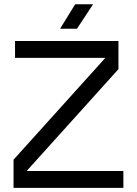

<svg xmlns="http://www.w3.org/2000/svg" viewBox="-20 -902 658 922"><path d="M45 0V-135.1L517.7 -659.4L524.6 -624H52.2V-705H548.8V-569.9L76.2 -45.6L71 -81H572.5V0ZM341 -881.6H427L349.6 -764H268.5Z"/></svg>

Font: TikTok Sans Light
Style: Regular
Weight: 300
Version: Version 4.000